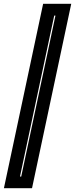

<svg xmlns="http://www.w3.org/2000/svg" viewBox="-42 -770 392 1004"><path d="M-21.5 214 183.5 -750H330.5L125.5 214ZM62.5 153H69L248 -688.5H241.5Z"/></svg>

Font: Tourney Condensed ExtraBold
Style: Italic
Weight: 800
Width: 3
Italic angle: -12°
Designer: Tyler Finck
Foundry: Etcetera Type Co
Version: Version 1.010; ttfautohint (v1.8.3)